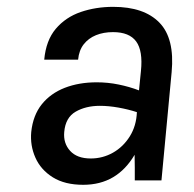

<svg xmlns="http://www.w3.org/2000/svg" viewBox="-20 -514 554 547"><path d="M217 12.5Q164.5 12.5 130.2 -9Q96 -30.5 80.8 -65Q65.5 -99.5 69 -138Q74 -185.5 99 -216.8Q124 -248 164.5 -263.8Q205 -279.5 255.5 -279.5Q287.5 -279.5 318 -273.2Q348.5 -267 376 -256.5L381.5 -311.5Q387.5 -369 368 -395.8Q348.5 -422.5 302 -422.5Q275 -422.5 253.5 -413.8Q232 -405 218.5 -387.8Q205 -370.5 202.5 -344H106Q111 -399 139 -432Q167 -465 210 -479.8Q253 -494.5 302.5 -494.5Q390.5 -494.5 434.2 -449.5Q478 -404.5 469 -308.5L440 0H364Q364 -18.5 364 -36.5Q364 -54.5 363.5 -73Q338.5 -30.5 302 -9Q265.5 12.5 217 12.5ZM238.5 -62.5Q272.5 -62.5 301.8 -79Q331 -95.5 349.8 -125.5Q368.5 -155.5 370 -194.5Q345.5 -202.5 317.5 -207.5Q289.5 -212.5 264.5 -212.5Q224.5 -212.5 195.5 -195.8Q166.5 -179 163 -138Q160 -106 179.8 -84.2Q199.5 -62.5 238.5 -62.5Z"/></svg>

Font: Karla Medium
Style: Italic
Weight: 500
Italic angle: -8°
Designer: Jonathan Pinhorn
Version: Version 2.001